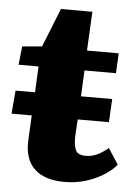

<svg xmlns="http://www.w3.org/2000/svg" viewBox="-51 -712 547 766"><g transform="rotate(5 223.0 -329.0)"><path d="M236 14Q155 14 114.5 -25.5Q74 -65 78 -140L83 -239H2L10 -332H88L93 -436H13L21 -510L100 -517L162 -672H288L280 -516H407L403 -436H277L272 -332H397L392 -239H267L263 -172Q262 -137 270.5 -117Q279 -97 312 -97Q335 -97 356.5 -107Q378 -117 401 -136L442 -73Q422 -49 390.5 -29.5Q359 -10 320 2Q281 14 236 14Z"/></g></svg>

Font: Literata 18pt ExtraBold
Style: Italic
Weight: 800
Italic angle: -2°
Designer: Latin by Veronika Burian and Jose Scaglione. Greek by Irene Vlachou. Cyrillic by Vera Evstafieva
Foundry: TypeTogether
Version: Version 3.103;gftools[0.9.29]